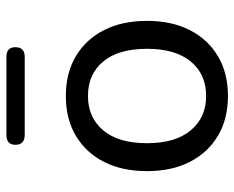

<svg xmlns="http://www.w3.org/2000/svg" viewBox="-86 -635 730 598"><g transform="rotate(-90 279.0 -336.0)"><path d="M279 9Q208 9 155.5 -22Q103 -53 74 -109.5Q45 -166 45 -243Q45 -321 74 -377.5Q103 -434 155.5 -465Q208 -496 279 -496Q350 -496 402.5 -465Q455 -434 484 -377.5Q513 -321 513 -243Q513 -166 484 -109.5Q455 -53 402.5 -22Q350 9 279 9ZM279 -59Q347 -59 386.5 -107Q426 -155 426 -243Q426 -332 386.5 -379.5Q347 -427 279 -427Q212 -427 172 -379.5Q132 -332 132 -243Q132 -155 172 -107Q212 -59 279 -59ZM158 -624Q127 -624 127 -653Q127 -681 158 -681H401Q431 -681 431 -653Q431 -624 401 -624Z"/></g></svg>

Font: Chiron GoRound TC N
Style: Regular
Weight: 350
Designer: Ryoko NISHIZUKA 西塚涼子 (kana, bopomofo & ideographs); Paul D. Hunt (Latin, Greek & Cyrillic); Sandoll Communications 산돌커뮤니
Foundry: Adobe
Version: Version 1.000;hotconv 1.1.1;makeotfexe 2.6.0